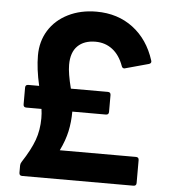

<svg xmlns="http://www.w3.org/2000/svg" viewBox="-53 -796 742 844"><g transform="rotate(5 318.0 -374.0)"><path d="M76 0Q63 0 63 -13V-45Q63 -53 68 -61Q106 -119 122 -163.5Q138 -208 138 -260Q138 -282 135 -301H68Q55 -301 55 -314V-388Q55 -401 68 -401H116Q99 -475 99 -534Q99 -596 129 -644.5Q159 -693 214 -720.5Q269 -748 339 -748Q433 -748 500.5 -697Q568 -646 597 -555Q598 -553 598 -550Q598 -542 588 -539L486 -511L482 -510Q473 -510 470 -520Q453 -567 421 -591.5Q389 -616 346 -616Q296 -616 267.5 -588Q239 -560 239 -505Q239 -467 256 -401H419Q432 -401 432 -388V-314Q432 -301 419 -301H271Q271 -255 262 -213.5Q253 -172 231 -127H567Q580 -127 580 -114V-13Q580 0 567 0Z"/></g></svg>

Font: LINE Seed Sans TH
Style: Bold
Weight: 700
Designer: Dalton Maag Ltd | Thai characters by Cadson Demak Co.,Ltd.
Foundry: Dalton Maag Ltd
Version: Version 1.002